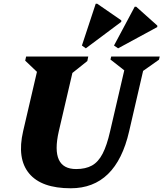

<svg xmlns="http://www.w3.org/2000/svg" viewBox="-20 -993 876 1029"><path d="M104 -290 178 -608 115 -668 120 -690H453L448 -666L368 -602L295 -289Q249 -87 388 -87Q439 -87 473 -106Q507 -125 530 -169.5Q553 -214 570 -289L646 -616L572 -674L576 -690H836L832 -673L747 -613L672 -289Q602 16 359 16Q202 16 136 -63.5Q70 -143 104 -290ZM440 -734 419 -749 493 -973H501L630 -884V-876ZM613 -734 591 -749 702 -957H710L823 -856V-848Z"/></svg>

Font: Platypi ExtraBold
Style: Italic
Weight: 800
Italic angle: -13°
Designer: David Sargent
Foundry: Bolt Cutter Type
Version: Version 1.200; ttfautohint (v1.8.4.7-5d5b)